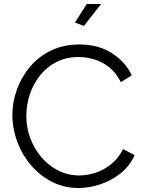

<svg xmlns="http://www.w3.org/2000/svg" viewBox="-20 -937 726 963"><path d="M42 -360Q42 -424 64.5 -487Q87 -550 130 -601.5Q173 -653 236 -683.5Q299 -714 379 -714Q473 -714 541 -670.5Q609 -627 641 -559L586 -525Q563 -572 528 -599.5Q493 -627 453.5 -639Q414 -651 375 -651Q311 -651 262 -625.5Q213 -600 179.5 -557Q146 -514 129 -462Q112 -410 112 -356Q112 -297 132 -243.5Q152 -190 188 -148Q224 -106 272.5 -81.5Q321 -57 378 -57Q418 -57 460 -71Q502 -85 538 -114Q574 -143 597 -189L655 -159Q632 -106 586.5 -69Q541 -32 484.5 -13Q428 6 374 6Q301 6 240 -25.5Q179 -57 134.5 -109.5Q90 -162 66 -227.5Q42 -293 42 -360ZM401 -807 356 -824 415 -917H487Z"/></svg>

Font: Raleway
Style: Regular
Weight: 400
Designer: Matt McInerney, Pablo Impallari, Rodrigo Fuenzalida
Foundry: Matt McInerney, Pablo Impallari, Rodrigo Fuenzalida
Version: Version 4.101;RELEASE